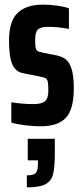

<svg xmlns="http://www.w3.org/2000/svg" viewBox="-20 -538 357 830"><path d="M29 -8V-96Q77 -88 124 -88Q160 -88 174.5 -100.5Q189 -113 189 -146Q189 -173 186.5 -184.5Q184 -196 177 -200Q170 -204 153 -207L82 -221Q48 -227 33.5 -259Q19 -291 19 -364Q19 -446 56 -482Q93 -518 166 -518Q196 -518 227.5 -513.5Q259 -509 278 -502V-413Q231 -422 188 -422Q157 -422 144.5 -411Q132 -400 132 -368Q132 -343 134 -332.5Q136 -322 142 -318Q148 -314 162 -311L223 -299Q247 -294 263 -282.5Q279 -271 289 -241.5Q299 -212 299 -156Q299 -65 264.5 -28.5Q230 8 156 8Q125 8 88.5 3.5Q52 -1 29 -8ZM144 169V155H100V62H217V126Q217 187 209 216.5Q201 246 175.5 259Q150 272 96 272V220Q126 220 135 209.5Q144 199 144 169Z"/></svg>

Font: Saira ExtraCondensed
Style: Bold
Weight: 700
Width: 2
Designer: Hector Gatti with collaboration of the Omnibus-Type team
Foundry: Omnibus-Type
Version: Version 0.072; ttfautohint (v1.8)